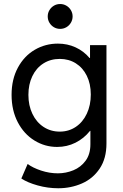

<svg xmlns="http://www.w3.org/2000/svg" viewBox="-20 -748 630 980"><path d="M88.9 163.1 121.1 88.9Q147 108.4 189.7 122.6Q232.4 136.7 275.4 136.7Q316.4 136.7 354.5 121.1Q392.6 105.5 417 72.3Q441.4 39.1 441.4 -11.7V-80.1H439.5Q408.2 -41 365 -19.5Q321.8 2 271.5 2Q209 2 155.8 -30.8Q102.5 -63.5 70.8 -124Q39.1 -184.6 39.1 -263.7Q39.1 -343.3 71.3 -402.8Q103.5 -462.4 157.5 -493.9Q211.4 -525.4 275.4 -525.4Q324.2 -525.4 365.7 -506.3Q407.2 -487.3 437 -452.1H439.5V-517.6H523.4V-15.6Q523.4 61 488.8 112.5Q454.1 164.1 397.9 188.5Q341.8 212.9 277.3 212.9Q224.1 212.9 172.4 198.5Q120.6 184.1 88.9 163.1ZM443.4 -265.6Q443.4 -319.8 423.1 -361.1Q402.8 -402.3 366.9 -424.8Q331.1 -447.3 285.2 -447.3Q237.8 -447.3 201.4 -424.1Q165 -400.9 145 -359.1Q125 -317.4 125 -263.7Q125 -209.5 145.5 -166.7Q166 -124 202.4 -100.1Q238.8 -76.2 285.2 -76.2Q330.6 -76.2 366.7 -100.3Q402.8 -124.5 423.1 -167.7Q443.4 -210.9 443.4 -265.6ZM223.6 -664.1Q223.6 -681.6 232.2 -696Q240.7 -710.4 255.1 -719Q269.5 -727.5 287.1 -727.5Q304.2 -727.5 318.8 -719Q333.5 -710.4 342 -695.8Q350.6 -681.2 350.6 -664.1Q350.6 -647 342 -632.3Q333.5 -617.7 318.8 -609.1Q304.2 -600.6 287.1 -600.6Q269.5 -600.6 255.1 -609.1Q240.7 -617.7 232.2 -632.1Q223.6 -646.5 223.6 -664.1Z"/></svg>

Font: Reddit Sans Vanilla
Style: Regular
Weight: 400
Designer: Stephen Hutchings
Foundry: Reddit
Version: Version 1.013